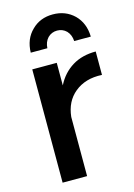

<svg xmlns="http://www.w3.org/2000/svg" viewBox="-115 -810 609 871"><g transform="rotate(-15 189.5 -374.5)"><path d="M257 -508C226 -489 201 -462 183 -426V-532H68V0H183V-278C188 -325 206 -362 239 -389C272 -416 314 -429 367 -426V-536C325 -536 288 -527 257 -508ZM81 -607H159C160 -626 166 -642 178 -655C190 -667 205 -673 222 -673C239 -673 254 -667 266 -655C278 -642 284 -626 285 -607H363C362 -650 348 -684 322 -710C295 -736 262 -749 222 -749C182 -749 149 -736 123 -710C96 -684 82 -650 81 -607Z"/></g></svg>

Font: Argentum Sans
Style: Regular
Weight: 400
Designer: Julieta Ulanovsky
Foundry: Julieta Ulanovsky
Version: Version 5.001;March 29, 2019;FontCreator 11.5.0.2425 64-bit